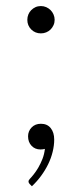

<svg xmlns="http://www.w3.org/2000/svg" viewBox="-20 -504 278 650"><path d="M72.5 -437Q72.5 -446.5 76 -455Q79.5 -463.5 85.8 -469.8Q92 -476 100.2 -479.8Q108.5 -483.5 118.5 -483.5Q128 -483.5 136.5 -479.8Q145 -476 151.2 -469.8Q157.5 -463.5 161.2 -455Q165 -446.5 165 -437Q165 -427 161.2 -418.8Q157.5 -410.5 151.2 -404.2Q145 -398 136.5 -394.5Q128 -391 118.5 -391Q99 -391 85.8 -404.2Q72.5 -417.5 72.5 -437ZM75 -42.5Q75 -60 87 -72.5Q99 -85 118.5 -85Q140 -85 151.8 -70.2Q163.5 -55.5 163.5 -31.5Q163.5 -11 158.2 10.2Q153 31.5 143 52Q133 72.5 119 91.5Q105 110.5 88 126.5L80.5 119Q76.5 115 76.5 110.5Q76.5 108 78 105.5Q79.5 103 81.5 101Q86.5 96 94.2 86.2Q102 76.5 109.8 63.2Q117.5 50 123.8 34Q130 18 132 0Q129 1 125.2 1.5Q121.5 2 117 2Q98.5 2 86.8 -10.5Q75 -23 75 -42.5Z"/></svg>

Font: Lato Light
Style: Regular
Weight: 300
Designer: Lukasz Dziedzic
Foundry: Lukasz Dziedzic
Version: Version 1.104; Western+Polish opensource